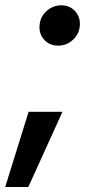

<svg xmlns="http://www.w3.org/2000/svg" viewBox="-39 -537 342 737"><path d="M-19 180.7 70.8 -107.9H200.7L69.8 180.7ZM184.1 -361.8Q149.4 -361.8 128.7 -386.7Q107.9 -411.6 113.8 -447.8Q118.7 -477.5 142.6 -497.1Q166.5 -516.6 195.8 -516.6Q231 -516.6 251.5 -491.7Q272 -466.8 266.6 -431.6Q262.2 -402.3 238.5 -382.1Q214.8 -361.8 184.1 -361.8Z"/></svg>

Font: Inter 17pt SemiBold
Style: Italic
Weight: 600
Italic angle: -9.3988°
Version: Version 4.001;git-66647c0bb